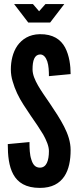

<svg xmlns="http://www.w3.org/2000/svg" viewBox="-20 -910 383 938"><path d="M118 -800 49 -890H141L171 -855L202 -890H294L225 -800ZM219 -538C219 -562 218 -589 211 -610C204 -630 193 -644 176 -644C148 -643 139 -614 139 -571C139 -546 150 -520 166 -492C182 -464 203 -435 224 -404C249 -367 274 -329 293 -292C312 -255 325 -217 325 -177C325 -128 317 -82 294 -48C271 -14 234 8 175 8C106 8 67 -18 45 -58C23 -98 18 -151 18 -206L124 -216C124 -185 125 -154 133 -131C140 -107 152 -91 175 -91C207 -91 219 -125 219 -172C219 -196 207 -224 191 -253C182 -267 173 -282 163 -297C142 -327 119 -361 95 -398C71 -435 53 -473 42 -512C36 -531 33 -551 33 -571C33 -611 42 -654 65 -687C88 -719 123 -742 174 -743C239 -744 277 -717 298 -678C319 -638 325 -589 325 -548Z"/></svg>

Font: League Gothic
Style: Regular
Weight: 400
Designer: The League of Moveable Type
Version: Version 1.560;PS 001.560;hotconv 1.0.56;makeotf.lib2.0.21325